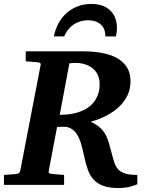

<svg xmlns="http://www.w3.org/2000/svg" viewBox="-33 -929 736 965"><path d="M657.2 -2.9Q634.3 6.8 612.3 11.5Q590.3 16.1 563 16.1Q516.6 16.1 486.8 5.4Q457 -5.4 438 -26.1Q418.9 -46.9 408.2 -77.1Q397.5 -107.4 389.2 -147Q385.7 -161.6 382.1 -178Q378.4 -194.3 373.3 -210.4Q368.2 -226.6 361.1 -241.2Q354 -255.9 343.5 -267.3Q333 -278.8 319.1 -285.4Q305.2 -292 286.1 -292Q279.8 -292 271 -291.5Q262.2 -291 253.9 -291L211.9 -69.8Q210.4 -61.5 214.4 -58.8Q218.3 -56.2 228 -55.2Q236.8 -54.2 247.1 -53.2Q255.4 -52.2 266.6 -51.5Q277.8 -50.8 289.1 -49.8V0H-13.2V-49.8Q-2 -50.8 8.5 -51.3Q19 -51.8 27.3 -52.7Q37.1 -53.7 45.9 -54.2Q55.2 -55.2 60.8 -58.1Q66.4 -61 68.8 -70.8L170.9 -601.1Q173.3 -609.4 168.5 -612.3Q163.6 -615.2 153.8 -616.2Q144.5 -616.7 135.3 -617.7Q127 -618.7 116.7 -619.4Q106.4 -620.1 96.2 -621.1V-670.9H384.8Q435.1 -670.9 478.5 -663.1Q522 -655.3 554.2 -637.5Q586.4 -619.6 604.7 -591.1Q623 -562.5 623 -521Q623 -481.4 607.7 -449.5Q592.3 -417.5 565.4 -392.1Q538.6 -366.7 502 -347.9Q465.3 -329.1 422.9 -316.9Q451.7 -303.7 469.2 -287.8Q486.8 -272 497.6 -252.2Q508.3 -232.4 514.9 -208.7Q521.5 -185.1 528.8 -157.2Q535.6 -130.9 542.2 -110.8Q548.8 -90.8 561.8 -77.1Q574.7 -63.5 596.9 -56.6Q619.1 -49.8 657.2 -49.8ZM467.8 -505.9Q467.8 -530.3 460.4 -547.9Q453.1 -565.4 441.7 -577.4Q430.2 -589.4 416 -596.7Q401.9 -604 387.7 -607.7Q373.5 -611.3 361.1 -612.3Q348.6 -613.3 340.8 -612.8L315.9 -610.8L267.1 -352.1H273.9Q278.3 -352.1 282.2 -352.5Q287.1 -352.5 292 -353Q311 -353.5 331.5 -357.4Q352.1 -361.3 371.6 -368.7Q391.1 -376 408.4 -387.7Q425.8 -399.4 439 -416.3Q452.1 -433.1 460 -455.3Q467.8 -477.5 467.8 -505.9ZM554.7 -787.1Q554.7 -776.9 553.5 -766.4Q552.2 -755.9 549.8 -746.1H496.6Q496.6 -786.1 472.7 -806.6Q448.7 -827.1 409.7 -827.1Q368.2 -827.1 336.7 -805.7Q305.2 -784.2 289.6 -746.1H237.8Q244.6 -781.7 261 -811.8Q277.3 -841.8 301.5 -863.3Q325.7 -884.8 357.2 -897Q388.7 -909.2 425.8 -909.2Q455.1 -909.2 478.8 -901.4Q502.4 -893.6 519.3 -878.2Q536.1 -862.8 545.4 -839.8Q554.7 -816.9 554.7 -787.1Z"/></svg>

Font: Charis SIL Afr
Style: Bold Italic
Weight: 700
Italic angle: -11°
Foundry: SIL International
Version: Version 5.000